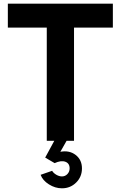

<svg xmlns="http://www.w3.org/2000/svg" viewBox="-20 -770 670 1050"><path d="M384.8 0H344.2L310.1 60.1Q359.4 50.8 393.8 77.4Q428.2 104 428.2 150.9Q428.2 196.8 396.5 228.3Q364.7 259.8 318.8 259.8Q281.7 259.8 247.6 238.3Q213.4 216.8 202.1 186L265.1 164.1Q272.5 176.8 288.1 185.8Q303.7 194.8 318.8 194.8Q336.4 194.8 348.6 181.9Q360.8 168.9 360.8 150.9Q360.8 123 337.2 114.5Q313.5 106 278.8 122.1L227.1 91.8L276.9 0H235.8V-619.1H22.9V-750H597.2V-619.1H384.8Z"/></svg>

Font: Oakes Grotesk Bold
Style: Regular
Weight: 700
Designer: Samuel Oakes
Foundry: Samuel Oakes
Version: Version 1.000;PS 001.000;hotconv 1.0.88;makeotf.lib2.5.64775